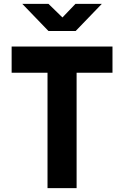

<svg xmlns="http://www.w3.org/2000/svg" viewBox="-20 -970 640 990"><path d="M370 -810 505 -950H369L302 -880L230 -950H95L230 -810ZM375 0V-595H560V-730H40V-595H225V0Z"/></svg>

Font: Tekne LDO ExtraBold
Style: Regular
Weight: 800
Monospace: yes
Designer: Alessio Laiso, Mario Rullo, Paolo Rosset
Foundry: Alessio Laiso
Version: Version 1.000;hotconv 1.0.109;makeotfexe 2.5.65596